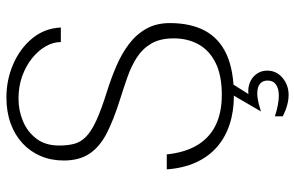

<svg xmlns="http://www.w3.org/2000/svg" viewBox="-188 -584 963 628"><g transform="rotate(-90 294.0 -270.5)"><path d="M294.5 12.5Q243 12.5 200.5 -1.5Q158 -15.5 126.5 -43Q95 -70.5 76.2 -111.8Q57.5 -153 53.5 -207H102.5Q108.5 -148.5 132.2 -108.2Q156 -68 197.2 -47.5Q238.5 -27 297.5 -27Q360.5 -27 401.2 -47Q442 -67 462 -102.5Q482 -138 482 -184Q482 -228 465.5 -256.8Q449 -285.5 420.8 -304Q392.5 -322.5 356.5 -335.2Q320.5 -348 282 -360Q216.5 -380.5 172 -403.2Q127.5 -426 105 -459.5Q82.5 -493 82.5 -544Q82.5 -585 97 -619.2Q111.5 -653.5 138.8 -678.8Q166 -704 204 -717.8Q242 -731.5 289 -731.5Q346.5 -731.5 397.8 -709.2Q449 -687 482 -647Q515 -607 517.5 -553.5H470Q470 -578.5 456 -603Q442 -627.5 416.8 -647.8Q391.5 -668 358 -680Q324.5 -692 284.5 -692Q246.5 -692 211.5 -677.5Q176.5 -663 154 -633.5Q131.5 -604 131.5 -559.5Q131.5 -531 137 -510Q142.5 -489 160 -471.5Q177.5 -454 213.2 -437.5Q249 -421 310 -402Q351.5 -389 391.2 -372Q431 -355 462.8 -331.2Q494.5 -307.5 513.2 -274.5Q532 -241.5 532 -197Q532 -128.5 506.8 -81.8Q481.5 -35 429 -11.2Q376.5 12.5 294.5 12.5ZM297 191.5Q281.5 191.5 263.8 186.8Q246 182 227 172.5V146.5Q244.5 152.5 262.5 156Q280.5 159.5 294.5 159.5Q317.5 159.5 330.8 150.2Q344 141 344 123Q344 113 339.8 105.5Q335.5 98 326.2 93.5Q317 89 302 89Q294.5 89 286 90.2Q277.5 91.5 267.2 94Q257 96.5 243 101L256.5 78Q271 70.5 280 66.5Q289 62.5 295.5 61Q302 59.5 309 59.5Q327.5 59.5 342.8 67.2Q358 75 367.2 89Q376.5 103 376.5 121.5Q376.5 151.5 353 171.5Q329.5 191.5 297 191.5ZM243 101 297.5 7.5H333L295.5 67Z"/></g></svg>

Font: Russolo 10pt ExtraLight
Style: Regular
Weight: 200
Designer: Micah Stupak-Hahn
Version: Version 1.000